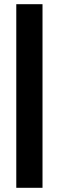

<svg xmlns="http://www.w3.org/2000/svg" viewBox="-20 -895 277 915"><path d="M57.6 0V-875H182.6V0Z"/></svg>

Font: Oswald-Regular
Style: Regular
Weight: 400
Designer: vernon adams
Foundry: vernon adams
Version: Version 2.002; ttfautohint (v0.92.18-e454-dirty) -l 8 -r 50 